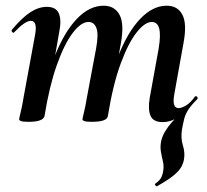

<svg xmlns="http://www.w3.org/2000/svg" viewBox="-20 -419 725 673"><path d="M80 8Q61 8 54 5.5Q47 3 47 0Q47 -4 52.5 -26Q58 -48 62 -74L103 -297Q112 -346 88 -346Q78 -346 63.5 -336Q49 -326 30 -306Q27 -302 23 -306.5Q19 -311 22 -315Q58 -358 87 -376.5Q116 -395 144 -395Q176 -395 186 -372.5Q196 -350 188 -309L136 -12Q131 8 80 8ZM302 8Q283 8 276 5.5Q269 3 269 0Q269 -4 274.5 -26Q280 -48 284 -74L317 -250Q326 -299 318 -320.5Q310 -342 290 -342Q264 -342 234.5 -303Q205 -264 179 -190.5Q153 -117 136 -12L118 -13Q137 -132 170.5 -218.5Q204 -305 248.5 -352Q293 -399 343 -399Q381 -399 398.5 -368Q416 -337 404 -269L358 -12Q355 8 302 8ZM505 -77 536 -248Q544 -296 538 -319Q532 -342 512 -342Q488 -342 459 -305.5Q430 -269 403 -196Q376 -123 358 -12L340 -13Q360 -135 394 -221.5Q428 -308 472 -353.5Q516 -399 564 -399Q603 -399 619.5 -367Q636 -335 623 -267L591 -89Q582 -40 606 -40Q616 -40 631.5 -49Q647 -58 663 -80Q667 -84 671 -79.5Q675 -75 671 -71Q650 -50 640 -34.5Q630 -19 626 -3.5Q622 12 618 34Q613 65 621 90.5Q629 116 625 139Q623 152 615.5 166Q608 180 588.5 196Q569 212 530 234Q528 235 524.5 230.5Q521 226 524 225Q541 213 546 201.5Q551 190 552 180Q555 163 551 146.5Q547 130 544 112.5Q541 95 545 75Q549 58 558.5 42Q568 26 582 10Q596 -6 613 -23L616 -16Q584 9 550 9Q517 9 507.5 -13.5Q498 -36 505 -77Z"/></svg>

Font: Cormorant Infant Light
Style: Italic
Weight: 300
Italic angle: -10°
Designer: Christian Thalmann (Catharsis Fonts)
Foundry: Catharsis Fonts
Version: Version 4.001